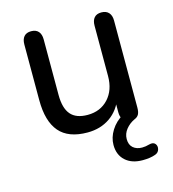

<svg xmlns="http://www.w3.org/2000/svg" viewBox="-104 -580 774 860"><g transform="rotate(-15 283.0 -150.0)"><path d="M246.5 9.3Q158 9.3 116.1 -39.6Q74.2 -88.5 74.2 -186.4V-444.8Q74.2 -468.6 85.4 -481.5Q96.5 -494.4 118.4 -494.4Q140.9 -494.4 152.4 -481.2Q163.8 -468 163.8 -444.8V-186.6Q163.8 -125.3 188.9 -96Q213.9 -66.7 267.2 -66.7Q326.4 -66.7 363.1 -106.4Q399.8 -146.2 399.8 -211.4V-444.8Q399.8 -468.6 411 -481.5Q422.1 -494.4 444 -494.4Q466.5 -494.4 478.3 -481.2Q490.1 -468 490.1 -444.8V-41.1Q490.1 -21.2 484.3 -10Q478.4 1.1 464.3 6.6Q439.9 17.9 423.7 38.2Q407.4 58.5 407.4 83.3Q407.4 110.2 423.5 124Q439.5 137.7 464.9 137.7Q481 137.7 498.3 132.6Q517.5 127.3 526.5 137.8Q535.4 148.2 531.6 163.4Q527.7 178.6 512.4 184.1Q488.4 193.1 452.4 193.1Q402.3 193.1 372.8 166.3Q343.4 139.4 343.4 93.6Q343.4 58.9 363.8 26.3Q384.2 -6.3 420.7 -27.6L412.2 -7.9Q402.1 -21.4 402.1 -41.8V-127.9L415.3 -109.1Q395.5 -52.1 351.1 -21.4Q306.7 9.3 246.5 9.3Z"/></g></svg>

Font: SN Pro Thin
Style: Regular
Weight: 200
Designer: Tobias Whetton
Foundry: Supernotes
Version: Version 1.003;Glyphs 3.3 (3324)